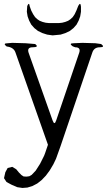

<svg xmlns="http://www.w3.org/2000/svg" viewBox="-37 -972 557 977"><path d="M-9.8 -95.7 2 -117.2 25.4 -123 45.9 -110.4 59.6 -93.8 72.3 -81.1 83 -74.2 97.7 -73.2 112.3 -75.2 124 -82 144.5 -103.5 167 -138.7 187.5 -179.7 192.4 -192.4 207 -235.4 42 -704.1Q33.2 -731.4 -2.9 -735.4Q-25.4 -752 2.9 -752L25.4 -753.9L92.8 -752L141.6 -748Q164.1 -731.4 128.9 -731.4Q99.6 -731.4 108.4 -704.1L230.5 -359.4Q240.2 -332 249 -359.4L366.2 -704.1Q375 -731.4 345.7 -731.4L333 -736.3Q310.5 -752 338.9 -752L382.8 -753.9L448.2 -752L477.5 -748Q500 -731.4 470.7 -731.4Q441.4 -731.4 432.6 -704.1L271.5 -229.5L248 -164.1L234.4 -135.7L215.8 -104.5L196.3 -78.1L174.8 -55.7L152.3 -38.1L127.9 -25.4L102.5 -17.6L77.1 -15.6L50.8 -19.5L21.5 -32.2L-3.9 -45.9L-16.6 -65.4ZM241.2 -854.5H261.7L279.3 -856.4L294.9 -860.4L309.6 -866.2L321.3 -874L333 -884.8L342.8 -899.4L351.6 -918L361.3 -942.4Q373 -963.9 375 -937.5V-912.1L371.1 -888.7L363.3 -867.2L352.5 -846.7L336.9 -829.1L318.4 -814.5L295.9 -803.7L271.5 -795.9L230.5 -792L203.1 -795.9L178.7 -803.7L156.2 -814.5L137.7 -829.1L122.1 -846.7L111.3 -867.2L103.5 -888.7L99.6 -912.1L101.6 -941.4Q111.3 -963.9 114.3 -939.5L122.1 -918L131.8 -899.4L141.6 -884.8L153.3 -874L165 -866.2L179.7 -860.4L195.3 -856.4L212.9 -854.5Z"/></svg>

Font: B2 Hana
Style: Regular
Weight: 500
Version: 2020-08-05; (max)